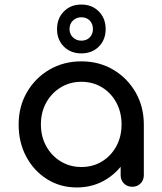

<svg xmlns="http://www.w3.org/2000/svg" viewBox="-20 -821 715 845"><path d="M318 4Q245 4 187 -32.5Q129 -69 95.5 -131.5Q62 -194 62 -273Q62 -352 98.5 -415Q135 -478 197.5 -514.5Q260 -551 338 -551Q416 -551 478 -514.5Q540 -478 576.5 -415Q613 -352 613 -273H574Q574 -194 540.5 -131.5Q507 -69 449 -32.5Q391 4 318 4ZM338 -86Q389 -86 429 -110.5Q469 -135 492 -177.5Q515 -220 515 -273Q515 -327 492 -369.5Q469 -412 429 -436.5Q389 -461 338 -461Q288 -461 247.5 -436.5Q207 -412 183.5 -369.5Q160 -327 160 -273Q160 -220 183.5 -177.5Q207 -135 247.5 -110.5Q288 -86 338 -86ZM562 1Q540 1 525.5 -13.5Q511 -28 511 -50V-203L530 -309L613 -273V-50Q613 -28 598.5 -13.5Q584 1 562 1ZM338 -586Q291 -586 261 -616Q231 -646 231 -693Q231 -740 261 -770.5Q291 -801 338 -801Q385 -801 415 -770.5Q445 -740 445 -693Q445 -646 415 -616Q385 -586 338 -586ZM338 -642Q361 -642 375 -656.5Q389 -671 389 -693Q389 -716 375 -730.5Q361 -745 338 -745Q316 -745 301 -730.5Q286 -716 286 -693Q286 -671 301 -656.5Q316 -642 338 -642Z"/></svg>

Font: Comfortaa
Style: Bold
Weight: 700
Designer: Johan Aakerlund
Foundry: Johan Aakerlund
Version: Version 3.104; ttfautohint (v1.8.1.43-b0c9)